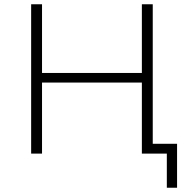

<svg xmlns="http://www.w3.org/2000/svg" viewBox="-20 -720 883 900"><path d="M696 -700V0H645V-333H177V0H126V-700H177V-378H645V-700ZM810 -46V160H762V0H646V-46Z"/></svg>

Font: Montserrat Alternates Light
Style: Regular
Weight: 300
Designer: Julieta Ulanovsky
Foundry: Julieta Ulanovsky
Version: Version 7.200